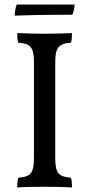

<svg xmlns="http://www.w3.org/2000/svg" viewBox="-20 -825 394 848"><path d="M130 -549Q130 -583 124 -601Q118 -619 103 -627Q88 -635 61 -636Q58 -644 57 -655Q56 -666 56 -679Q75 -678 94.5 -677.5Q114 -677 135 -676.5Q156 -676 177 -676Q199 -676 219 -676.5Q239 -677 258.5 -677.5Q278 -678 298 -679Q298 -666 297 -655Q296 -644 293 -636Q267 -635 251.5 -627Q236 -619 230 -601Q224 -583 224 -549V-127Q224 -94 230 -75.5Q236 -57 251.5 -49.5Q267 -42 293 -40Q296 -32 297 -21.5Q298 -11 298 3Q268 1 237 0.5Q206 0 177 0Q148 0 115 0.5Q82 1 56 3Q56 -11 57 -21.5Q58 -32 61 -40Q88 -42 103 -49.5Q118 -57 124 -75.5Q130 -94 130 -127ZM45 -756Q45 -765 47.5 -781Q50 -797 54 -805H309Q309 -796 307 -784.5Q305 -773 300 -760Q272 -760 203.5 -759.5Q135 -759 45 -756Z"/></svg>

Font: Vollkorn
Style: Regular
Weight: 400
Designer: Friedrich Althausen
Foundry: Friedrich Althausen
Version: Version 5.001